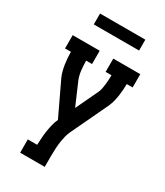

<svg xmlns="http://www.w3.org/2000/svg" viewBox="-224 -1012 948 1102"><g transform="rotate(30 250.0 -460.5)"><path d="M102 0V-88H164Q165 -111 166.5 -134.5Q168 -158 171.5 -181Q175 -204 180.5 -227Q186 -250 196 -271L92 -490Q84 -508 79 -527.5Q74 -547 71 -567Q68 -587 66.5 -607Q65 -627 65 -647H26V-735H205V-647H166Q166 -632 167 -616.5Q168 -601 169.5 -586Q171 -571 174.5 -556Q178 -541 184 -526L247 -380L317 -528Q323 -541 326 -556.5Q329 -572 330.5 -587Q332 -602 333 -617Q334 -632 334 -647H295V-735H474V-647H435Q435 -627 433.5 -607Q432 -587 429 -567Q426 -547 421 -527.5Q416 -508 408 -490L292 -245Q284 -228 279.5 -210.5Q275 -193 272 -175Q268 -150 266.5 -125Q265 -100 265 -74V0ZM400 -849H100V-921H400Z"/></g></svg>

Font: Iosevka Curly Slab Semibold
Style: Regular
Weight: 600
Monospace: yes
Designer: Belleve Invis
Foundry: Belleve Invis
Version: Version 22.1.2; ttfautohint (v1.8.4)